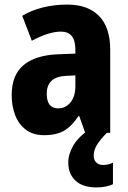

<svg xmlns="http://www.w3.org/2000/svg" viewBox="-20 -580 558 838"><path d="M274 -560Q363 -560 412 -510.5Q461 -461 461 -363V0H352L326 -73H322Q294 -30 260.5 -10Q227 10 172 10Q125 10 93.5 -13.5Q62 -37 46.5 -76.5Q31 -116 31 -165Q31 -252 82.5 -295.5Q134 -339 232 -343L309 -346V-364Q309 -442 246 -442Q193 -442 119 -402L77 -511Q117 -535 167 -547.5Q217 -560 274 -560ZM270 -249Q225 -247 204.5 -227Q184 -207 184 -171Q184 -107 234 -107Q266 -107 287.5 -133Q309 -159 309 -203V-251ZM389 100Q389 118 400 129Q411 140 430 140Q443 140 454 137Q465 134 473 130V224Q461 230 442.5 234Q424 238 401 238Q341 238 309.5 208.5Q278 179 278 129Q278 93 300 55Q322 17 373 -17L446 0Q414 33 401.5 55Q389 77 389 100Z"/></svg>

Font: Noto Sans Armenian Condensed ExtraBold
Style: Regular
Weight: 800
Width: 3
Designer: Monotype Design Team
Foundry: Monotype Imaging Inc.
Version: Version 2.008; ttfautohint (v1.8.4.7-5d5b)